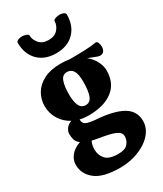

<svg xmlns="http://www.w3.org/2000/svg" viewBox="-250 -902 1034 1217"><g transform="rotate(-30 267.5 -293.5)"><path d="M245 -164Q212 -164 182 -171V-168Q182 -143 201.5 -133Q221 -123 270 -119Q397 -110 461.5 -73Q526 -36 526 38Q526 77 504 111Q482 145 443.5 170Q405 195 356 209Q307 223 254 223Q130 223 73.5 178.5Q17 134 17 67Q17 30 41.5 0Q66 -30 112 -46Q90 -62 84.5 -82Q79 -102 79 -126Q79 -142 92 -161Q105 -180 132 -190Q85 -215 58.5 -259Q32 -303 32 -354Q32 -405 57 -446.5Q82 -488 131 -513Q180 -538 253 -538H254Q263 -538 281.5 -537Q300 -536 316 -533Q385 -533 421.5 -534.5Q458 -536 477 -538Q496 -540 514 -543Q525 -543 530 -528.5Q535 -514 535 -501Q535 -482 526 -469Q517 -456 496 -456Q487 -456 463 -466Q439 -476 417 -484Q451 -457 468.5 -422Q486 -387 486 -356Q486 -262 422 -213Q358 -164 245 -164ZM262 -230Q295 -230 308.5 -265Q322 -300 322 -368Q322 -424 306.5 -448Q291 -472 262 -472Q229 -472 216 -437.5Q203 -403 203 -343Q203 -288 217 -259Q231 -230 262 -230ZM168 41Q168 83 194 112Q220 141 287 141Q337 141 357 117Q377 93 377 64Q377 41 356.5 28Q336 15 302 7Q268 -1 226 -8Q201 -12 181 -17Q174 -4 171 11.5Q168 27 168 41ZM265 -608Q182 -608 133.5 -657Q85 -706 85 -790Q88 -800 100.5 -805Q113 -810 127 -810Q140 -810 154 -806Q168 -802 173 -794Q173 -760 196.5 -732.5Q220 -705 265 -705Q310 -705 333.5 -732.5Q357 -760 357 -794Q362 -802 376.5 -806Q391 -810 403 -810Q418 -810 430 -805Q442 -800 445 -790Q445 -706 396.5 -657Q348 -608 265 -608Z"/></g></svg>

Font: Calistoga
Style: Regular
Weight: 400
Designer: Yvonne Schuttler, Eben Sorkin
Foundry: www.sorkintype.com
Version: Version 1.010; ttfautohint (v1.8.4.7-5d5b)